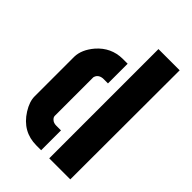

<svg xmlns="http://www.w3.org/2000/svg" viewBox="-210 -784 869 869"><g transform="rotate(45 225.0 -349.5)"><path d="M29.3 -151.4V-405.3Q30.3 -451.2 69.3 -497.1Q118.2 -552.7 190.4 -553.7H222.7V-427.7H190.4Q162.1 -424.8 156.2 -400.4V-153.3Q156.2 -142.6 169.9 -132.8Q179.7 -127 192.4 -127H222.7V0H192.4Q103.5 0 53.7 -79.1Q29.3 -118.2 29.3 -151.4ZM274.4 0V-699.2H410.2L409.2 0Z"/></g></svg>

Font: Post No Bills Colombo
Style: ExtraBold
Weight: 900
Designer: Kosala Senevirathne, Siva Puranthara, Lasantha Premarathna, Tharique Azeez
Foundry: Mooniak
Version: Version 1.220 ; ttfautohint (v1.5)